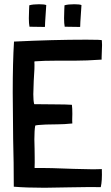

<svg xmlns="http://www.w3.org/2000/svg" viewBox="-20 -885 521 905"><path d="M192 -759V-760Q192 -773 195 -815Q198 -857 198 -861Q190 -865 164 -865Q135 -865 118 -860Q118 -853 117 -837.5Q116 -822 116 -799Q116 -774 119 -759H122L190 -758ZM358 -759V-760Q358 -774 361 -815.5Q364 -857 364 -861Q356 -865 330 -865Q301 -865 284 -860Q284 -853 283 -837.5Q282 -822 282 -799Q282 -774 285 -759H288L356 -758ZM420 -87Q392 -87 328 -89Q216 -94 144 -93L143 -94Q144 -117 143.5 -144.5Q143 -172 143 -185Q142 -200 142 -228Q142 -270 146 -293Q151 -296 196 -298Q222 -299 252 -299Q270 -299 284 -300Q298 -301 321 -303Q320 -316 320.5 -327.5Q321 -339 321 -348Q321 -375 319 -390V-391Q290 -393 244 -393Q190 -393 142 -394L141 -395Q137 -410 137 -441Q137 -454 139 -504Q144 -570 142 -595L146 -596Q187 -599 245 -599H277H332Q387 -599 459 -604V-614L460 -644Q461 -653 461 -673Q461 -688 460 -695Q460 -698 387 -698Q231 -698 46 -689Q40 -593 40 -449Q40 -377 42 -229Q45 -118 45 -5Q104 0 190 0Q230 0 308 -2Q407 -4 455 -3Q462 -33 460 -86V-88Z"/></svg>

Font: Londrina Solid Light
Style: Regular
Weight: 300
Designer: Marcelo Magalhaes
Foundry: Marcelo Magalhães
Version: Version 1.002